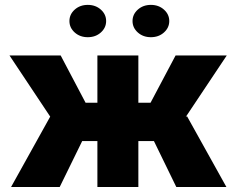

<svg xmlns="http://www.w3.org/2000/svg" viewBox="-20 -751 942 771"><path d="M598.1 -184.6H535.6V0H371.1V-184.6H310.1L219.7 0H24.4L181.6 -282.7L18.1 -528.3H223.6L323.7 -338.4H371.1V-528.3H535.6V-338.4H584.5L685.1 -528.3H890.6L726.1 -281.7L731 -284.2L889.2 0H688ZM258.8 -666.5Q258.8 -693.4 280 -712.4Q301.3 -731.4 332.5 -731.4Q363.8 -731.4 385 -712.4Q406.2 -693.4 406.2 -666.5Q406.2 -639.6 385 -620.6Q363.8 -601.6 332.5 -601.6Q301.3 -601.6 280 -620.6Q258.8 -639.6 258.8 -666.5ZM512.2 -666.5Q512.2 -693.4 533.4 -712.4Q554.7 -731.4 585.9 -731.4Q617.2 -731.4 638.4 -712.4Q659.7 -693.4 659.7 -666.5Q659.7 -639.6 638.4 -620.6Q617.2 -601.6 585.9 -601.6Q554.7 -601.6 533.4 -620.6Q512.2 -639.6 512.2 -666.5Z"/></svg>

Font: Sadagaat-English
Style: Regular
Weight: 900
Designer: Ahmed alsheikh
Foundry: Ahmed alsheikh Design
Version: Version 2.137;January 17, 2018;FontCreator 11.0.0.2408 64-bi